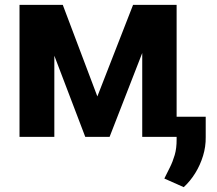

<svg xmlns="http://www.w3.org/2000/svg" viewBox="-20 -566 899 794"><path d="M382.6 -167.2 530.3 -545.9H645.7L433.2 0H332.6L124.6 -545.9H239.6ZM204.7 -545.9V0H60.7V-545.9ZM568.2 0V-545.9H710.4V0ZM830.7 -83.2V1.4Q831.3 40.2 819.7 78.3Q808.1 116.4 787.5 149.8Q766.9 183.1 739.8 208L659.6 172.3Q670.9 149.2 682.7 126Q694.4 102.7 702.5 75Q710.6 47.2 710.4 10.9V-83.2Z"/></svg>

Font: Inter V
Style: 
Weight: 400
Designer: Rasmus Andersson
Foundry: rsms
Version: Version 4.000;git-a3f224843